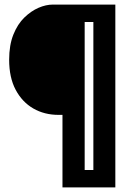

<svg xmlns="http://www.w3.org/2000/svg" viewBox="-20 -680 577 839"><path d="M253 139V-178H236Q174 -178 125.5 -206Q77 -234 48.5 -287.5Q20 -341 20 -419Q20 -483 38.5 -529Q57 -575 86.5 -603.5Q116 -632 148.5 -646Q181 -660 211 -660H350V139ZM322 139V63H420V139ZM388 139V-660H484V139ZM310 -584V-660H434V-584Z"/></svg>

Font: Bricolage Grotesque 24pt Condensed
Style: Bold
Weight: 700
Width: 3
Designer: Mathieu Triay
Foundry: Atelier Triay
Version: Version 1.001;gftools[0.9.33.dev8+g029e19f]